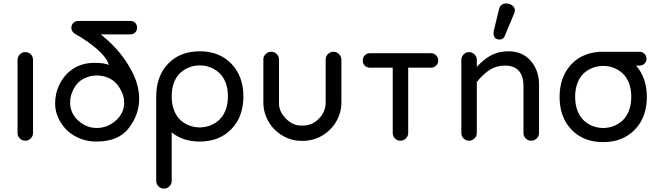

<svg xmlns="http://www.w3.org/2000/svg" viewBox="-20 -821 3866 1127"><path d="M173.8 -469.2V-40Q173.8 -21.5 160.2 -8.3Q146.5 4.9 127.9 4.9Q109.4 4.9 96.2 -8.3Q83 -21.5 83 -40V-469.2Q83 -487.8 96.2 -501.5Q109.4 -515.1 127.9 -515.1Q147.9 -515.1 160.9 -502.2Q173.8 -489.3 173.8 -469.2Z M744.6 -419.9Q796.9 -329.1 796.9 -241.2Q796.9 -147.9 735.8 -68.8Q675.3 9.8 547.9 9.8Q494.6 10.7 447.5 -8.8Q400.4 -28.3 369.1 -60.3Q337.9 -92.3 320.3 -133.1Q302.7 -173.8 303.7 -214.8Q303.7 -272.5 327.6 -321.8Q356 -382.8 409.4 -417.5Q462.9 -452.1 533.7 -452.1Q591.8 -452.1 618.7 -439.9Q606.4 -485.8 540 -541L497.1 -574.2Q448.2 -607.9 420.9 -622.1Q411.6 -627.9 406.7 -634.8Q398.9 -645.5 398.9 -658.2Q398.9 -684.1 422.9 -694.8Q430.7 -698.2 456.1 -698.2H745.6Q762.7 -698.2 773.7 -686.8Q784.7 -675.3 784.7 -658.2Q784.7 -642.1 773.7 -630.6Q762.7 -619.1 745.6 -619.1H571.8L572.8 -618.2L612.8 -584Q693.4 -511.2 744.6 -419.9ZM547.9 -69.8Q610.4 -69.8 659.7 -113.3Q709 -156.7 709 -219.2Q709 -259.8 685.1 -299.8Q663.1 -339.8 627 -358.9Q590.8 -377.9 547.9 -377.9Q506.8 -377.9 470.7 -358.9Q435.5 -341.3 413.6 -301.5Q391.6 -261.7 391.6 -219.2Q391.6 -156.7 439.2 -113.3Q486.8 -69.8 547.9 -69.8Z M1152.8 -520Q1267.6 -520 1338.1 -446.8Q1408.7 -373.5 1408.7 -254.9Q1408.7 -136.2 1338.1 -63.2Q1267.6 9.8 1152.8 9.8Q1053.2 9.8 987.8 -43.9V241.2Q987.8 259.8 974.1 272.9Q960.4 286.1 941.9 286.1Q923.3 286.1 910.2 272.9Q897 259.8 897 241.2V-254.9Q897 -374 966.8 -447Q1036.6 -520 1152.8 -520ZM1152.8 -73.2Q1184.1 -73.2 1212.9 -84Q1241.7 -94.7 1265.6 -116.2Q1289.6 -137.7 1303.7 -173.8Q1317.9 -210 1317.9 -255.9Q1317.9 -301.8 1303.7 -337.4Q1289.6 -373 1265.6 -394.3Q1241.7 -415.5 1212.9 -426.3Q1184.1 -437 1152.8 -437Q1120.6 -437 1091.8 -426.3Q1063 -415.5 1039.3 -394.3Q1015.6 -373 1001.7 -337.4Q987.8 -301.8 987.8 -255.9Q987.8 -209.5 1001.7 -173.6Q1015.6 -137.7 1039.3 -116.2Q1063 -94.7 1091.8 -84Q1120.6 -73.2 1152.8 -73.2Z M1983.9 -472.2V-220.2Q1983.9 -159.2 1953.4 -107.2Q1922.9 -55.2 1870.6 -24.7Q1818.4 5.9 1756.8 5.9H1751.5Q1690.4 5.9 1638.4 -24.7Q1586.4 -55.2 1556.2 -107.2Q1525.9 -159.2 1525.9 -220.2V-472.2Q1525.9 -490.7 1539.6 -503.9Q1553.2 -517.1 1571.8 -517.1Q1590.8 -517.1 1604.2 -504.2Q1617.7 -491.2 1617.7 -471.2V-469.2V-220.2Q1615.2 -168.5 1657.7 -125.2Q1700.2 -82 1751.5 -84Q1809.1 -82 1850.3 -122.8Q1891.6 -163.6 1891.6 -220.2V-472.2Q1891.6 -490.7 1905.3 -503.9Q1918.9 -517.1 1937.5 -517.1Q1956.1 -517.1 1969.5 -503.9Q1982.9 -490.7 1983.9 -472.2Z M2509.3 -423.8H2376V-40Q2376 -21.5 2362.3 -8.3Q2348.6 4.9 2330.1 4.9Q2311.5 4.9 2298.3 -8.3Q2285.2 -21.5 2285.2 -40V-423.8H2151.4Q2133.3 -423.8 2121.3 -435.8Q2109.4 -447.8 2109.4 -465.8Q2109.4 -483.9 2121.3 -496.3Q2133.3 -508.8 2151.4 -508.8H2509.3Q2527.3 -508.8 2539.8 -496.3Q2552.2 -483.9 2552.2 -465.8Q2552.2 -447.8 2539.8 -435.8Q2527.3 -423.8 2509.3 -423.8Z M3144 -324.2V-40Q3144 -21.5 3130.4 -8.3Q3116.7 4.9 3097.7 4.9Q3079.1 4.9 3065.9 -8.3Q3052.7 -21.5 3052.7 -40V-314Q3052.7 -436 2942.9 -436Q2895 -436 2855.7 -411.6Q2816.4 -387.2 2778.8 -339.8V-40Q2778.8 -21.5 2765.1 -8.3Q2751.5 4.9 2732.9 4.9Q2714.4 4.9 2701.2 -8.3Q2688 -21.5 2688 -40V-469.2Q2688 -487.8 2701.2 -501.5Q2714.4 -515.1 2732.9 -515.1Q2751.5 -515.1 2765.1 -501.5Q2778.8 -487.8 2778.8 -469.2V-428.2Q2819.8 -473.6 2863.8 -496.8Q2907.7 -520 2964.8 -520Q3045.9 -520 3095 -464.1Q3144 -408.2 3144 -324.2ZM3002 -759.8Q3002 -748.5 2998 -742.2L2942.9 -609.9Q2935.1 -588.9 2910.6 -588.9Q2907.7 -588.9 2897.9 -590.8Q2877 -598.1 2877 -625Q2877 -635.3 2877.9 -638.2L2909.7 -769Q2913.1 -784.2 2924.6 -792.5Q2936 -800.8 2951.7 -800.8Q2960 -800.8 2968.8 -797.9Q3002 -787.1 3002 -759.8Z M3733.9 -436H3713.9Q3776.9 -362.3 3776.9 -252Q3776.9 -133.3 3706.3 -60.1Q3635.7 13.2 3521 13.2Q3404.8 13.2 3334.7 -59.8Q3264.6 -132.8 3264.6 -252Q3264.6 -362.8 3325.7 -434.6Q3386.7 -506.3 3489.7 -516.1Q3492.7 -517.1 3501 -517.1H3733.9Q3751 -517.1 3762.9 -505.1Q3774.9 -493.2 3774.9 -476.1Q3774.9 -459 3762.9 -447.5Q3751 -436 3733.9 -436ZM3521 -69.8Q3552.2 -69.8 3581.1 -80.8Q3609.9 -91.8 3633.5 -113Q3657.2 -134.3 3671.4 -170.7Q3685.5 -207 3685.5 -252.9Q3685.5 -298.8 3671.4 -334.5Q3657.2 -370.1 3633.5 -391.4Q3609.9 -412.6 3581.1 -423.3Q3552.2 -434.1 3521 -434.1Q3488.8 -434.1 3460 -423.3Q3431.2 -412.6 3407.5 -391.4Q3383.8 -370.1 3369.9 -334.5Q3356 -298.8 3356 -252.9Q3356 -206.5 3369.9 -170.7Q3383.8 -134.8 3407.5 -113.3Q3431.2 -91.8 3460 -80.8Q3488.8 -69.8 3521 -69.8Z"/></svg>

Font: Aka-Acid-Varela
Style: Regular
Weight: 400
Designer: Joe Prince, Avraham Cornfeld, Cyberella
Foundry: Joe Prince, Avraham Cornfeld, Cyberella
Version: Version 2.000; ttfautohint (v1.5.33-1714) -l 8 -r 50 -G 200 